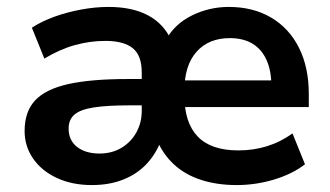

<svg xmlns="http://www.w3.org/2000/svg" viewBox="-20 -524 952 554"><path d="M245 10Q188 10 144 -10.5Q100 -31 75.5 -66.5Q51 -102 51 -146Q51 -202 81.5 -234.5Q112 -267 177.5 -281.5Q243 -296 349 -296H407V-220H352Q289 -220 250.5 -214Q212 -208 195 -193.5Q178 -179 178 -153Q178 -119 202.5 -100Q227 -81 267 -81Q303 -81 330.5 -97.5Q358 -114 373.5 -142Q389 -170 389 -204V-315Q389 -364 363 -385Q337 -406 284 -406Q240 -406 196.5 -394Q153 -382 108 -355L72 -444Q101 -463 137.5 -476Q174 -489 214.5 -496.5Q255 -504 293 -504Q362 -504 407.5 -479.5Q453 -455 474 -408H458Q484 -455 534 -479.5Q584 -504 640 -504Q710 -504 762 -473.5Q814 -443 842.5 -386.5Q871 -330 871 -253V-215H499V-292H779L763 -276Q763 -320 749 -351Q735 -382 708.5 -398Q682 -414 643 -414Q582 -414 547 -374.5Q512 -335 512 -262V-249Q512 -170 550.5 -130Q589 -90 668 -90Q711 -90 750 -102Q789 -114 824 -139L860 -50Q824 -22 771 -6Q718 10 663 10Q606 10 560 -5Q514 -20 482 -49.5Q450 -79 432 -122H446Q431 -81 403.5 -51.5Q376 -22 336 -6Q296 10 245 10Z"/></svg>

Font: Nunito Sans 10pt
Style: Bold
Weight: 700
Designer: Vernon Adams
Foundry: Vernon Adams
Version: Version 3.101;gftools[0.9.27]